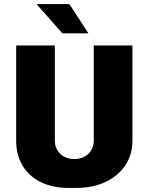

<svg xmlns="http://www.w3.org/2000/svg" viewBox="-20 -908 726 938"><path d="M315 10Q236 10 178 -19Q120 -48 89.5 -100Q59 -152 59 -221V-686H248V-221Q248 -181 275 -156Q302 -131 343 -131Q385 -131 411.5 -156.5Q438 -182 438 -221V-686H627V-221Q627 -152 592 -100Q557 -48 495.5 -19Q434 10 353 10ZM285 -745 161 -885 163 -888H319L412 -745Z"/></svg>

Font: Chivo Medium ExtraBold
Style: Regular
Weight: 800
Version: Version 2.002